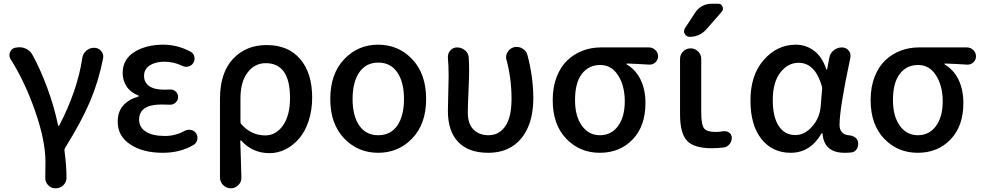

<svg xmlns="http://www.w3.org/2000/svg" viewBox="-20 -803 5243 1025"><path d="M335 146.5Q335 168.9 319.3 184.6Q302.7 202.1 278.3 202.1H274.4Q252 202.1 236.3 184.6Q221.7 168.9 221.7 147.5Q221.7 146.5 221.7 144.5Q222.7 115.2 222.7 60.5Q222.7 -50.8 168 -208.5Q113.3 -366.2 37.1 -486.3Q30.3 -497.1 30.3 -508.8Q30.3 -515.6 33.2 -523.4Q40 -543 59.6 -547.9L65.4 -548.8Q75.2 -550.8 85 -550.8Q99.6 -550.8 114.3 -544.9Q138.7 -535.2 151.4 -513.7Q193.4 -438.5 231.4 -336.4Q269.5 -234.4 290 -133.8Q291 -130.9 293.5 -130.9Q295.9 -130.9 296.9 -133.8Q394.5 -324.2 418.9 -491.2Q421.9 -515.6 439.9 -531.7Q458 -547.9 482.4 -547.9Q504.9 -547.9 519.5 -531.2Q531.2 -517.6 531.2 -502Q531.2 -497.1 530.3 -491.2Q506.8 -371.1 461.4 -263.2Q416 -155.3 327.1 -12.7Q323.2 -5.9 324.2 1Q335 81.1 335 146.5Z M848.6 12.7Q743.2 12.7 675.8 -31.7Q608.4 -76.2 608.4 -153.3Q608.4 -207 638.2 -240.2Q668 -273.4 717.8 -287.1Q720.7 -288.1 720.7 -290.5Q720.7 -293 717.8 -293.9Q677.7 -308.6 656.2 -341.3Q634.8 -374 634.8 -413.1Q634.8 -486.3 697.3 -525.4Q759.8 -564.5 852.5 -564.5Q926.8 -564.5 997.1 -527.3Q1012.7 -519.5 1017.6 -501Q1018.6 -495.1 1018.6 -490.2Q1018.6 -477.5 1011.7 -466.8Q1002.9 -452.1 985.4 -448.2Q979.5 -446.3 973.6 -446.3Q961.9 -446.3 952.1 -452.1Q906.2 -473.6 857.4 -473.6Q809.6 -473.6 779.3 -453.6Q749 -433.6 749 -398.4Q749 -363.3 775.9 -343.8Q802.7 -324.2 858.4 -324.2Q871.1 -324.2 887.7 -325.2Q888.7 -325.2 890.6 -325.2Q906.2 -325.2 918 -314.5Q930.7 -302.7 930.7 -285.2Q930.7 -267.6 918 -255.9Q906.2 -244.1 889.6 -244.1Q888.7 -244.1 887.7 -244.1Q864.3 -245.1 841.8 -245.1Q722.7 -245.1 722.7 -164.1Q722.7 -123 758.8 -100.1Q794.9 -77.1 860.4 -77.1Q917 -77.1 965.8 -104.5Q976.6 -110.4 989.3 -110.4Q994.1 -110.4 999 -109.4Q1016.6 -106.4 1026.4 -91.8Q1034.2 -80.1 1034.2 -66.4Q1034.2 -62.5 1033.2 -57.6Q1029.3 -39.1 1013.7 -29.3Q942.4 12.7 848.6 12.7Z M1211.9 202.1Q1188.5 202.1 1171.4 185.1Q1154.3 168 1154.3 144.5V-274.4Q1154.3 -414.1 1223.6 -488.3Q1293 -562.5 1403.3 -562.5Q1518.6 -562.5 1582.5 -487.8Q1646.5 -413.1 1646.5 -282.2Q1646.5 -213.9 1627.4 -156.7Q1608.4 -99.6 1576.2 -62.5Q1543.9 -25.4 1503.4 -5.4Q1462.9 14.6 1418.9 14.6Q1328.1 14.6 1267.6 -52.7Q1265.6 -53.7 1264.2 -53.2Q1262.7 -52.7 1262.7 -50.8Q1262.7 -32.2 1265.6 37.1Q1268.6 138.7 1268.6 146.5Q1268.6 168.9 1252.9 184.6Q1236.3 202.1 1212.9 202.1ZM1396.5 -80.1Q1453.1 -80.1 1490.7 -133.3Q1528.3 -186.5 1528.3 -280.3Q1528.3 -465.8 1398.4 -465.8Q1339.8 -465.8 1301.8 -416Q1263.7 -366.2 1263.7 -277.3V-152.3Q1263.7 -144.5 1268.6 -139.6Q1321.3 -80.1 1396.5 -80.1Z M1999 12.7Q1890.6 12.7 1816.9 -64.5Q1743.2 -141.6 1743.2 -274.4Q1743.2 -408.2 1816.9 -486.3Q1890.6 -564.5 1999 -564.5Q2107.4 -564.5 2181.2 -486.3Q2254.9 -408.2 2254.9 -274.4Q2254.9 -141.6 2181.2 -64.5Q2107.4 12.7 1999 12.7ZM2136.7 -274.4Q2136.7 -364.3 2101.1 -416.5Q2065.4 -468.8 1999.5 -468.8Q1933.6 -468.8 1897.9 -416.5Q1862.3 -364.3 1862.3 -274.4Q1862.3 -184.6 1897.9 -132.8Q1933.6 -81.1 1999.5 -81.1Q2065.4 -81.1 2101.1 -132.8Q2136.7 -184.6 2136.7 -274.4Z M2586.9 12.7Q2481.4 12.7 2426.3 -44.9Q2371.1 -102.5 2371.1 -210Q2371.1 -240.2 2373 -301.8Q2375 -363.3 2375 -393.6Q2375 -453.1 2371.1 -494.1Q2371.1 -497.1 2371.1 -500Q2371.1 -518.6 2383.8 -533.2Q2397.5 -549.8 2419.9 -549.8Q2444.3 -549.8 2462.9 -534.2Q2481.4 -518.6 2482.4 -494.1Q2484.4 -466.8 2484.4 -418.9Q2484.4 -392.6 2481 -315.4Q2477.5 -238.3 2477.5 -202.1Q2477.5 -140.6 2508.3 -110.8Q2539.1 -81.1 2587.9 -81.1Q2644.5 -81.1 2677.7 -129.4Q2710.9 -177.7 2710.9 -275.4Q2710.9 -380.9 2684.6 -481.4Q2681.6 -489.3 2681.6 -497.1Q2681.6 -511.7 2689.5 -524.4Q2701.2 -544.9 2723.6 -550.8Q2731.4 -552.7 2738.3 -552.7Q2753.9 -552.7 2768.6 -543.9Q2790 -532.2 2795.9 -508.8Q2827.1 -390.6 2827.1 -279.3Q2827.1 -186.5 2797.4 -120.6Q2767.6 -54.7 2713.9 -21Q2660.2 12.7 2586.9 12.7Z M3181.6 12.7Q3075.2 12.7 3002.9 -62.5Q2930.7 -137.7 2930.7 -268.6Q2930.7 -338.9 2952.1 -393.6Q2973.6 -448.2 3009.8 -481.9Q3045.9 -515.6 3091.3 -532.7Q3136.7 -549.8 3187.5 -549.8H3444.3Q3464.8 -549.8 3479 -535.6Q3493.2 -521.5 3493.2 -502Q3493.2 -482.4 3478.5 -469.7Q3465.8 -458 3448.2 -458Q3447.3 -458 3445.3 -458Q3386.7 -461.9 3327.1 -463.9Q3325.2 -463.9 3325.2 -461.4Q3325.2 -459 3327.1 -458Q3374 -430.7 3399.9 -377.4Q3425.8 -324.2 3425.8 -252.9Q3425.8 -129.9 3357.4 -58.6Q3289.1 12.7 3181.6 12.7ZM3182.6 -81.1Q3243.2 -81.1 3279.3 -129.9Q3315.4 -178.7 3315.4 -262.7Q3315.4 -343.8 3280.3 -399.9Q3245.1 -456.1 3184.1 -456.1Q3123 -456.1 3086.4 -408.7Q3049.8 -361.3 3049.8 -268.6Q3049.8 -182.6 3086.4 -131.8Q3123 -81.1 3182.6 -81.1Z M3690.4 -734.4Q3705.1 -757.8 3728.5 -770.5Q3752 -783.2 3779.3 -783.2H3813.5Q3830.1 -783.2 3836.9 -768.1Q3843.8 -752.9 3833 -740.2L3752 -647.5Q3715.8 -606.4 3662.1 -606.4Q3644.5 -606.4 3635.7 -622.1Q3631.8 -628.9 3631.8 -635.7Q3631.8 -644.5 3636.7 -652.3ZM3723.6 -203.1Q3723.6 -136.7 3738.8 -117.7Q3753.9 -98.6 3798.8 -98.6Q3821.3 -98.6 3842.8 -102.5Q3846.7 -102.5 3849.6 -102.5Q3862.3 -102.5 3873 -94.7Q3886.7 -84 3886.7 -67.4Q3886.7 -47.9 3874 -32.7Q3861.3 -17.6 3842.8 -15.6Q3811.5 -11.7 3779.3 -11.7Q3685.5 -11.7 3647.9 -51.3Q3610.4 -90.8 3610.4 -194.3V-488.3Q3610.4 -511.7 3627 -528.3Q3643.6 -544.9 3667 -544.9Q3690.4 -544.9 3707 -528.3Q3723.6 -511.7 3723.6 -488.3Z M4201.2 12.7Q4103.5 12.7 4044.9 -61Q3986.3 -134.8 3986.3 -266.6Q3986.3 -402.3 4057.6 -483.4Q4128.9 -564.5 4228.5 -564.5Q4282.2 -564.5 4325.7 -532.2Q4369.1 -500 4391.6 -432.6Q4392.6 -430.7 4394 -430.7Q4395.5 -430.7 4395.5 -432.6L4407.2 -494.1Q4411.1 -518.6 4430.7 -534.2Q4450.2 -549.8 4474.6 -549.8Q4496.1 -549.8 4510.7 -533.2Q4520.5 -520.5 4520.5 -504.9Q4520.5 -500 4519.5 -494.1Q4461.9 -224.6 4461.9 -135.7Q4461.9 -111.3 4474.6 -97.2Q4487.3 -83 4509.8 -81.1Q4528.3 -80.1 4543 -70.8Q4557.6 -61.5 4560.5 -45.9Q4561.5 -40 4561.5 -35.2Q4561.5 -21.5 4554.7 -8.8Q4544.9 7.8 4526.4 10.7Q4508.8 12.7 4489.3 12.7Q4378.9 12.7 4371.1 -89.8Q4370.1 -91.8 4368.2 -91.8Q4366.2 -91.8 4365.2 -89.8Q4305.7 12.7 4201.2 12.7ZM4226.6 -82Q4275.4 -82 4315.9 -127.9Q4356.4 -173.8 4361.3 -236.3L4369.1 -330.1Q4369.1 -336.9 4367.2 -343.8Q4331.1 -467.8 4243.2 -467.8Q4186.5 -467.8 4146 -416Q4105.5 -364.3 4105.5 -268.6Q4105.5 -178.7 4137.2 -130.4Q4168.9 -82 4226.6 -82Z M4878.9 12.7Q4772.5 12.7 4700.2 -62.5Q4627.9 -137.7 4627.9 -268.6Q4627.9 -338.9 4649.4 -393.6Q4670.9 -448.2 4707 -481.9Q4743.2 -515.6 4788.6 -532.7Q4834 -549.8 4884.8 -549.8H5141.6Q5162.1 -549.8 5176.3 -535.6Q5190.4 -521.5 5190.4 -502Q5190.4 -482.4 5175.8 -469.7Q5163.1 -458 5145.5 -458Q5144.5 -458 5142.6 -458Q5084 -461.9 5024.4 -463.9Q5022.5 -463.9 5022.5 -461.4Q5022.5 -459 5024.4 -458Q5071.3 -430.7 5097.2 -377.4Q5123 -324.2 5123 -252.9Q5123 -129.9 5054.7 -58.6Q4986.3 12.7 4878.9 12.7ZM4879.9 -81.1Q4940.4 -81.1 4976.6 -129.9Q5012.7 -178.7 5012.7 -262.7Q5012.7 -343.8 4977.5 -399.9Q4942.4 -456.1 4881.3 -456.1Q4820.3 -456.1 4783.7 -408.7Q4747.1 -361.3 4747.1 -268.6Q4747.1 -182.6 4783.7 -131.8Q4820.3 -81.1 4879.9 -81.1Z"/></svg>

Font: Gen Jyuu Gothic Medium
Style: Regular
Weight: 500
Designer: [Source Han Sans]
Ryoko NISHIZUKA  (kana & ideographs); Paul D. Hunt (Latin, Greek & Cyrillic); Wenlong ZHANG  (bopomofo
Version: Version 1.002.20150607